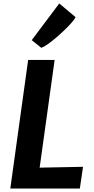

<svg xmlns="http://www.w3.org/2000/svg" viewBox="-20 -1095 548 1115"><path d="M443.7 0H39.8L143.5 -747H297.3L210.2 -121.4L462.1 -126.3ZM219.9 -817.3 164.2 -861.8 324.2 -1074.9 419.1 -995.2Q413.1 -983.3 395.7 -963.2Q378.2 -943.2 354.3 -920.2Q330.4 -897.2 305 -875.6Q279.5 -853.9 257 -838.1Q234.4 -822.3 219.9 -817.3Z"/></svg>

Font: Merriweather Sans Variable Regular
Style: Italic
Weight: 300
Italic angle: -8°
Designer: Eben Sorkin
Foundry: Eben Sorkin
Version: Version 2.001